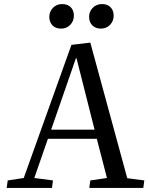

<svg xmlns="http://www.w3.org/2000/svg" viewBox="-20 -926 731 946"><path d="M425 -716 607 -48 691 -37 686 0H420L425 -37L507 -49L457 -242H216L149 -49L241 -37L236 0H13L18 -37L97 -49L332 -705ZM232 -287H446L357 -639H354ZM223 -843Q223 -869 241 -887.5Q259 -906 286 -906Q313 -906 328.5 -890.5Q344 -875 344 -849Q344 -822 326 -803.5Q308 -785 281 -785Q254 -785 238.5 -801Q223 -817 223 -843ZM419 -843Q419 -869 437 -887.5Q455 -906 483 -906Q509 -906 524.5 -890.5Q540 -875 540 -849Q540 -822 522 -803.5Q504 -785 477 -785Q451 -785 435 -801Q419 -817 419 -843Z"/></svg>

Font: Literata 36pt
Style: Italic
Weight: 400
Italic angle: -2°
Designer: Latin by Veronika Burian and Jose Scaglione. Greek by Irene Vlachou. Cyrillic by Vera Evstafieva
Foundry: TypeTogether
Version: Version 3.002